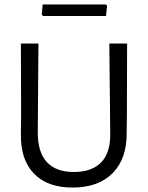

<svg xmlns="http://www.w3.org/2000/svg" viewBox="-20 -837 666 864"><path d="M551 -315 550 -243Q552 -125 488 -59Q424 7 306 7Q193 7 132.5 -56Q72 -119 74 -234L75 -321L74 -641H153L150 -244Q149 -154 190 -108.5Q231 -63 312 -63Q393 -63 435 -106Q477 -149 476 -234L472 -641H552ZM462 -812 457 -765H174L168 -771L172 -817H455Z"/></svg>

Font: Alegreya Sans
Style: Regular
Weight: 400
Designer: Juan Pablo del Peral
Foundry: Huerta Tipografica
Version: Version 2.008; ttfautohint (v1.6)